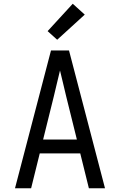

<svg xmlns="http://www.w3.org/2000/svg" viewBox="-20 -1004 640 1024"><path d="M60 0 188 -490 252 -735H348L412 -490L540 0H454L408 -186H192L146 0ZM210 -260H390L333 -490Q325 -525 316.5 -559.5Q308 -594 300 -628Q292 -594 283.5 -559.5Q275 -525 267 -490ZM285 -792 234 -838 368 -984 432 -926Z"/></svg>

Font: Iosevka Custom Extended
Style: Regular
Weight: 400
Width: 7
Monospace: yes
Designer: Belleve Invis
Foundry: Belleve Invis
Version: Version 11.2.4; ttfautohint (v1.8.4)